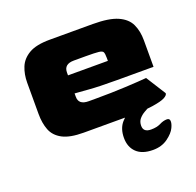

<svg xmlns="http://www.w3.org/2000/svg" viewBox="-113 -568 889 869"><g transform="rotate(-20 331.5 -133.5)"><path d="M213 0Q147 0 111.5 -19Q76 -38 63 -71.5Q50 -105 50 -149V-300Q50 -340 63.5 -373.5Q77 -407 112 -427.5Q147 -448 213 -448H420Q498 -448 539.5 -429.5Q581 -411 596.5 -377.5Q612 -344 612 -300V-172H437Q347 -172 300.5 -176Q254 -180 235 -181V-166Q234 -126 283 -126H314Q394 -126 462 -129.5Q530 -133 563 -136L623 -41Q623 -31 606 -22Q589 -13 546.5 -6.5Q504 0 426 0ZM235 -268H427V-282Q427 -302 423.5 -310Q420 -318 402 -320Q384 -322 341 -322H283Q235 -322 235 -282ZM482 181Q430 181 403 155Q376 129 376 85Q376 40 400 12.5Q424 -15 453 -25Q470 -31 491 -32.5Q512 -34 527 -31Q542 -28 542 -22Q542 -15 531 -9Q520 -3 505 5.5Q490 14 479 27Q468 40 468 60Q468 91 505 91Q533 91 551.5 81.5Q570 72 587 72Q600 72 601 84.5Q602 97 593 116Q583 138 553.5 159.5Q524 181 482 181Z"/></g></svg>

Font: Goldman
Style: Bold
Weight: 700
Designer: Jaikishan Patel
Version: Version 1.000; ttfautohint (v1.8.3)